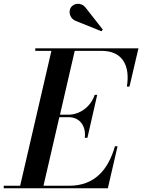

<svg xmlns="http://www.w3.org/2000/svg" viewBox="-66 -1009 762 1029"><path d="M342.5 -896 477.5 -841.5 485 -850.5 393.5 -967C368 -1000.5 327 -990.5 313.5 -968.5C298 -944 310.5 -906 342.5 -896ZM302 -381C358.5 -381 396 -337.5 388.5 -270.5H402.5L455 -500.5H441.5C419 -433.5 358.5 -394.5 302 -394.5H255.5L334.5 -736.5H478C595 -736.5 631.5 -652 614 -545H628L676 -750H123V-736.5H209.5L42 -13.5H-46V0H512L564 -225H550C513.5 -98 440.5 -13.5 304 -13.5H167L252 -381Z"/></svg>

Font: Bodoni* 16pt Medium
Style: Italic
Weight: 500
Italic angle: -13°
Version: Version 2.3